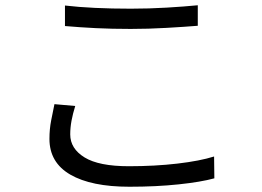

<svg xmlns="http://www.w3.org/2000/svg" viewBox="-20 -691 996 730"><path d="M227 -670Q278 -664 341.5 -661Q405 -658 477 -658Q546 -658 613.5 -662Q681 -666 732 -671V-593Q708 -591 677.5 -589Q647 -587 613 -585Q579 -583 544.5 -582Q510 -581 477 -581Q405 -581 344.5 -584Q284 -587 227 -592ZM266 -288Q257 -259 252 -232.5Q247 -206 247 -180Q247 -126 301.5 -92.5Q356 -59 470 -59Q569 -59 654.5 -69Q740 -79 794 -96L795 -13Q744 1 659 10Q574 19 472 19Q327 19 247.5 -27Q168 -73 168 -163Q168 -200 174.5 -233Q181 -266 187 -295Z"/></svg>

Font: Kinto Sans
Style: Regular
Weight: 400
Designer: Authors: Ryoko NISHIZUKA  (kana & ideographs); Paul D. Hunt (Latin, Greek & Cyrillic); Wenlong ZHANG  (bopomofo); Sandol
Foundry: Adobe Systems Incorporated, ookami Inc.
Version: Version 0.001